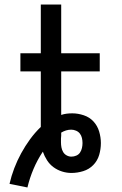

<svg xmlns="http://www.w3.org/2000/svg" viewBox="-20 -755 540 847"><path d="M101 72 22 56Q30 21 43 -13Q56 -47 73.5 -79Q91 -111 112.5 -140.5Q134 -170 160 -195V-440H70V-520H160V-735H250V-520H420V-440H250V-248Q262 -252 274 -253.5Q286 -255 299 -255Q324 -255 349.5 -246.5Q375 -238 392.5 -219Q410 -200 417.5 -174.5Q425 -149 425 -124Q425 -97 417.5 -71.5Q410 -46 391.5 -27Q373 -8 347 0Q321 8 295 8Q274 8 253.5 1.5Q233 -5 216 -17.5Q199 -30 187.5 -48Q176 -66 169 -86Q145 -50 128 -10Q111 30 101 72ZM295 -64Q306 -64 316.5 -68.5Q327 -73 333 -82Q339 -91 341.5 -102Q344 -113 344 -124Q344 -135 341.5 -146Q339 -157 332.5 -165.5Q326 -174 315.5 -178.5Q305 -183 294 -183Q282 -183 271 -179.5Q260 -176 250 -170Q250 -163 250 -156.5Q250 -150 249 -144V-127Q249 -116 251 -105Q253 -94 258.5 -84.5Q264 -75 274 -69.5Q284 -64 295 -64Z"/></svg>

Font: Iosevka SS18 Medium
Style: Regular
Weight: 500
Monospace: yes
Designer: Belleve Invis
Foundry: Belleve Invis
Version: Version 25.1.1; ttfautohint (v1.8.4)